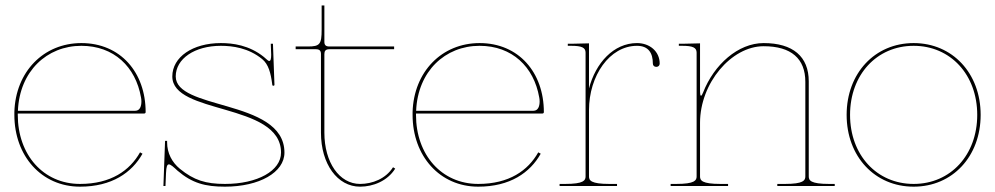

<svg xmlns="http://www.w3.org/2000/svg" viewBox="-20 -680 3638 702"><path d="M474.5 -275H45.5C51.5 -419.5 151.5 -512.5 277.5 -512.5C396.5 -512.5 476 -435.5 495.5 -324C496.5 -319.5 497 -314.5 497 -309C497 -292.5 492 -275 474.5 -275ZM45 -265H507.5C509.5 -265 512.5 -266.5 512.5 -270C512.5 -415 420.5 -522.5 277.5 -522.5C139.5 -522.5 37 -418 32.5 -270.5V-260C32.5 -109.5 132 2.5 272.5 2.5C388.5 2.5 462 -48.5 501 -118L492 -123C454.5 -56.5 385.5 -7.5 272.5 -7.5C138.5 -7.5 45 -114 45 -260Z M787.5 -522.5C684.5 -522.5 610 -471.5 610 -400.5C610 -331 706.5 -307 804.5 -278.5C905.5 -249 1007.5 -215 1007.5 -122C1007.5 -55.5 921.5 -7.5 802.5 -7.5C732 -7.5 689 -21 637.5 -63C609 -86.5 591 -120 591 -159.5V-165H583.5L577.5 0H585L587 -47C588 -70.5 591 -79 597.5 -79C604.5 -79 616 -68 629 -56C683 -10 730.5 2.5 802.5 2.5C928.5 2.5 1020 -50 1020 -122C1020 -223.5 913.5 -261 811 -291C715 -319 622.5 -340.5 622.5 -400.5C622.5 -465.5 692 -512.5 787.5 -512.5C830 -512.5 888.5 -505 938.5 -464C962 -445 970 -412 975 -374L975.5 -370C975.5 -368 977 -366.5 979.5 -366.5C982 -366.5 983.5 -368 983.5 -370L978 -520H970C971 -492 971.5 -482.5 971.5 -480C971.5 -464.5 969.5 -457 964 -457C960 -457 954.5 -464 944.5 -472C891 -515 831 -522.5 787.5 -522.5Z M1061 -500H1135.5C1149 -500 1153.5 -493.5 1153.5 -482.5V-195C1153.5 -80.5 1213.5 2.5 1296.5 2.5C1344 2.5 1396.5 -18 1425 -63.5L1417 -68.5C1390.5 -26.5 1341.5 -7.5 1296.5 -7.5C1221 -7.5 1166 -86 1166 -195V-482.5C1166 -493.5 1170.5 -500 1184 -500H1421V-510H1184C1170.5 -510 1166 -516 1166 -527V-660H1156V-571.5C1156 -518.5 1149.5 -510 1106 -510H1061Z M1930.5 -275H1501.5C1507.5 -419.5 1607.5 -512.5 1733.5 -512.5C1852.5 -512.5 1932 -435.5 1951.5 -324C1952.5 -319.5 1953 -314.5 1953 -309C1953 -292.5 1948 -275 1930.5 -275ZM1501 -265H1963.5C1965.5 -265 1968.5 -266.5 1968.5 -270C1968.5 -415 1876.5 -522.5 1733.5 -522.5C1595.5 -522.5 1493 -418 1488.5 -270.5V-260C1488.5 -109.5 1588 2.5 1728.5 2.5C1844.5 2.5 1918 -48.5 1957 -118L1948 -123C1910.5 -56.5 1841.5 -7.5 1728.5 -7.5C1594.5 -7.5 1501 -114 1501 -260Z M2392 -447.5C2392 -492 2355.5 -522.5 2309 -522.5C2223.5 -522.5 2157.5 -449.5 2133.5 -356.5V-521.5L2068.5 -520H2056V-512.5H2068.5C2107 -512.5 2121 -506 2121 -487.5V-35C2121 -20.5 2114.5 -7.5 2046 -7.5H2026V0H2236V-7.5H2208.5C2140 -7.5 2133.5 -20.5 2133.5 -35V-277.5C2133.5 -402.5 2208.5 -512.5 2309 -512.5C2351 -512.5 2367 -486 2367 -447.5C2367 -440.5 2372 -435.5 2379.5 -435.5C2387 -435.5 2392 -440.5 2392 -447.5Z M2462 -520V-512.5H2474.5C2513 -512.5 2527 -506 2527 -487.5V-35C2527 -20.5 2520.5 -7.5 2452 -7.5H2432V0H2642V-7.5H2614.5C2546 -7.5 2539.5 -20.5 2539.5 -35V-231C2539.5 -376 2654 -511 2772 -511C2873 -511 2924.5 -465.5 2924.5 -381V-35C2924.5 -20.5 2918 -7.5 2849.5 -7.5H2822V0H3032V-7.5H3012C2943.5 -7.5 2937 -20.5 2937 -35V-382.5C2937 -473.5 2879 -522.5 2772 -522.5C2678.5 -522.5 2590.5 -443.5 2551 -342.5C2547.5 -333.5 2545 -330 2543 -330C2540.5 -330 2539.5 -337 2539.5 -345.5V-521.5L2474.5 -520Z M3320.5 -522.5C3178.5 -522.5 3075.5 -412 3075.5 -260C3075.5 -108 3178.5 2.5 3320.5 2.5C3462.5 2.5 3565.5 -108 3565.5 -260C3565.5 -412 3462.5 -522.5 3320.5 -522.5ZM3320.5 -512.5C3455.5 -512.5 3553 -406.5 3553 -260C3553 -113.5 3455.5 -7.5 3320.5 -7.5C3185.5 -7.5 3088 -113.5 3088 -260C3088 -406.5 3185.5 -512.5 3320.5 -512.5Z"/></svg>

Font: Znikomit
Style: Regular
Weight: 100
Designer: gluk
Foundry: gluk
Version: Version 0.55